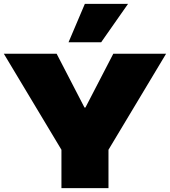

<svg xmlns="http://www.w3.org/2000/svg" viewBox="-20 -980 885 1000"><path d="M570 -700H845L545 -200V0H300V-200L0 -700H275L420 -420H425ZM647 -960 507 -760H337L422 -960Z"/></svg>

Font: Imperial One
Style: Regular
Weight: 400
Designer: Jovanny Lemonad
Foundry: Jovanny Lemonad
Version: Version 1.000